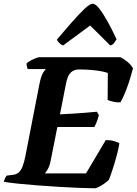

<svg xmlns="http://www.w3.org/2000/svg" viewBox="-31 -1011 734 1031"><path d="M478 0Q448 0 397.5 -2Q347 -4 288 -7.5Q229 -11 170.5 -15.5Q112 -20 64 -25Q16 -30 -11 -35Q-8 -45 -3.5 -54.5Q1 -64 5 -68L37 -72Q57 -74 69.5 -85Q82 -96 90.5 -118Q99 -140 106 -176L181 -561Q190 -605 201.5 -622Q213 -639 215 -640H118Q116 -646 113.5 -653Q111 -660 112 -671Q119 -678 133 -685.5Q147 -693 161.5 -698.5Q176 -704 182 -704H615Q631 -697 652 -680Q673 -663 683 -644Q673 -605 661 -568.5Q649 -532 637 -504.5Q625 -477 616 -462Q597 -460 576.5 -465Q556 -470 547 -474L548 -619Q539 -623 517 -627.5Q495 -632 464 -635Q433 -638 395 -638Q371 -638 356.5 -627.5Q342 -617 334.5 -599.5Q327 -582 323 -560L291 -397Q331 -399 363.5 -401Q396 -403 426.5 -405.5Q457 -408 489 -411L500 -393Q494 -370 487.5 -354Q481 -338 476 -329H277L241 -148Q236 -121 226.5 -104.5Q217 -88 210 -80H431L537 -259Q563 -259 583 -253Q603 -247 610 -241Q604 -205 593.5 -167.5Q583 -130 572.5 -98Q562 -66 554 -46Q547 -38 531.5 -27Q516 -16 501 -8Q486 0 478 0ZM308 -767Q298 -770 287.5 -780Q277 -790 275 -799Q317 -849 355.5 -892.5Q394 -936 423 -963.5Q452 -991 466 -991Q482 -991 502.5 -964.5Q523 -938 547 -895Q571 -852 595 -800Q589 -790 581.5 -780Q574 -770 561 -767L453 -874Z"/></svg>

Font: Texturina Medium 12pt ExtraBold
Style: Italic
Weight: 800
Italic angle: -11°
Version: Version 1.002